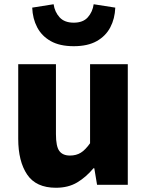

<svg xmlns="http://www.w3.org/2000/svg" viewBox="-20 -872 694 906"><path d="M244 14Q150 14 108 -48.5Q66 -111 66 -217V-569H244V-239Q244 -181 260 -159.5Q276 -138 310 -138Q340 -138 361.5 -151.5Q383 -165 405 -196V-569H583V0H438L425 -78H421Q386 -36 344 -11Q302 14 244 14ZM328 -654Q262 -654 219.5 -678Q177 -702 155.5 -743Q134 -784 132 -836L233 -852Q238 -816 261 -790.5Q284 -765 328 -765Q372 -765 394.5 -790.5Q417 -816 422 -852L524 -836Q522 -784 500.5 -743Q479 -702 436.5 -678Q394 -654 328 -654Z"/></svg>

Font: Source Han Sans CN Heavy
Style: Regular
Weight: 900
Designer: Ryoko NISHIZUKA 西塚涼子 (kana, bopomofo & ideographs); Paul D. Hunt (Latin, Greek & Cyrillic); Sandoll Communications 산돌커뮤니
Foundry: Adobe
Version: Version 2.000;hotconv 1.0.107;makeotfexe 2.5.65593